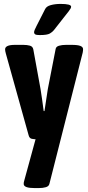

<svg xmlns="http://www.w3.org/2000/svg" viewBox="-20 -754 448 980"><path d="M157 206Q101 206 101 185Q101 181 101.5 176.5Q102 172 104 167L174 -89L182 -43H169Q154 -43 142 -45.5Q130 -48 126 -64L10 -480Q8 -487 7 -492.5Q6 -498 6 -502Q6 -525 56 -525H99Q118 -525 132.5 -521Q147 -517 150 -502L187 -299Q191 -276 195 -246Q199 -216 203 -187H207Q212 -216 216 -246.5Q220 -277 224 -299L264 -504Q266 -516 281 -520.5Q296 -525 317 -525H346Q377 -525 390.5 -519.5Q404 -514 404 -503Q404 -499 403.5 -494.5Q403 -490 402 -485L232 185Q229 197 214 201.5Q199 206 177 206ZM183 -575Q166 -575 160 -578.5Q154 -582 154 -590Q154 -598 167 -622.5Q180 -647 210 -707Q217 -722 239.5 -728Q262 -734 289 -734Q343 -734 343 -720Q343 -716 340.5 -711Q338 -706 330 -695.5Q322 -685 304 -662.5Q286 -640 255 -600Q248 -591 234.5 -583Q221 -575 183 -575Z"/></svg>

Font: Asap Condensed VF Beta
Style: Regular
Weight: 400
Designer: Pablo Cosgaya
Foundry: Omnibus-Type
Version: Version 1.008